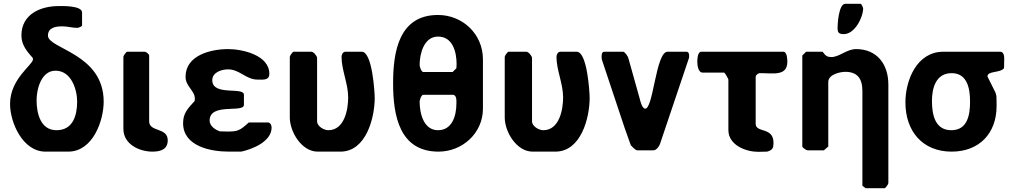

<svg xmlns="http://www.w3.org/2000/svg" viewBox="-20 -793 5336 1013"><path d="M33 -244C33 -148 99 7 220 7H340C470 7 527 -156 527 -257C527 -511 233 -535 233 -605C233 -648 274 -654 309 -654C336 -654 361 -646 387 -646C393 -646 413 -652 413 -660V-727C413 -765 303 -761 290 -761C192 -761 93 -717 93 -606C93 -556 122 -522 153 -487C153 -486 154 -481 154 -480C154 -451 33 -378 33 -244ZM173 -264C173 -322 197 -420 273 -420C356 -420 387 -321 387 -257C387 -184 365 -106 278 -106C194 -106 173 -195 173 -264Z M865 -53C865 -122 767 -95 767 -153V-500C767 -507 751 -520 744 -520H651C646 -520 631 -499 631 -493V-113C631 -32 715 7 784 7C828 7 865 -5 865 -53Z M946 -143C946 -21 1092 7 1187 7H1253C1312 -6 1413 -46 1413 -120C1413 -131 1407 -147 1393 -147H1293C1246 -105 1236 -99 1180 -99C1174 -99 1146 -100 1140 -100C1116 -108 1086 -128 1086 -157C1086 -253 1267 -195 1267 -240V-293C1267 -337 1100 -284 1100 -370C1100 -412 1150 -427 1183 -427C1246 -427 1276 -373 1340 -373C1369 -373 1401 -368 1401 -404C1401 -502 1259 -534 1184 -534C1091 -534 959 -501 959 -388C959 -337 1008 -315 1008 -273C1008 -271 1007 -262 1007 -260C971 -221 946 -196 946 -143Z M1712 -106C1690 -106 1653 -126 1653 -153V-487C1653 -497 1635 -520 1623 -520H1529C1524 -520 1509 -499 1509 -493V-173C1509 -98 1571 7 1656 7H1776C1913 7 1957 -174 1957 -276C1957 -308 1944 -520 1889 -520H1803C1789 -520 1782 -505 1782 -493C1782 -423 1817 -352 1817 -279C1817 -214 1797 -106 1712 -106Z M2054 -353C2054 -180 2089 7 2294 7C2418 7 2528 -89 2528 -220V-480C2528 -614 2420 -714 2291 -714C2084 -714 2054 -519 2054 -353ZM2194 -257C2194 -264 2202 -293 2214 -293H2368C2391 -293 2388 -260 2388 -247C2388 -183 2366 -106 2291 -106C2215 -106 2194 -195 2194 -257ZM2194 -450C2194 -508 2216 -600 2291 -600C2369 -600 2389 -518 2389 -455C2389 -449 2388 -434 2388 -433L2368 -413H2214C2202 -413 2194 -443 2194 -450Z M2846 -106C2824 -106 2787 -126 2787 -153V-487C2787 -497 2769 -520 2757 -520H2663C2658 -520 2643 -499 2643 -493V-173C2643 -98 2705 7 2790 7H2910C3047 7 3091 -174 3091 -276C3091 -308 3078 -520 3023 -520H2937C2923 -520 2916 -505 2916 -493C2916 -423 2951 -352 2951 -279C2951 -214 2931 -106 2846 -106Z M3308 -27C3311 -24 3331 0 3342 0H3428C3443 0 3458 -21 3462 -33L3615 -487C3615 -487 3616 -495 3616 -497C3616 -505 3615 -520 3602 -520H3502C3439 -520 3427 -209 3382 -220C3365 -224 3356 -270 3355 -273C3346 -305 3304 -455 3295 -487C3293 -496 3276 -520 3268 -520H3168C3154 -520 3154 -501 3154 -493C3154 -491 3155 -482 3155 -480L3275 -120C3280 -106 3303 -41 3308 -27Z M3659 -467C3659 -454 3662 -410 3687 -410H3800C3805 -410 3823 -376 3823 -373V-107C3823 -26 3917 8 3980 8C3987 8 4020 7 4027 7C4057 -1 4061 -13 4061 -40C4061 -125 3967 -90 3967 -140V-387C3967 -397 3978 -405 3987 -407C4055 -408 4134 -388 4134 -467C4134 -475 4134 -520 4113 -520H3680C3659 -520 3659 -475 3659 -467Z M4530 187 4547 200H4647C4652 200 4667 179 4667 173V-347C4667 -454 4607 -534 4497 -534C4447 -534 4409 -492 4366 -492C4345 -492 4336 -498 4320 -520H4233L4213 -500V-20C4213 -15 4234 0 4240 0H4327L4350 -20V-360C4350 -401 4413 -414 4440 -414C4503 -414 4530 -379 4530 -313ZM4520 -773H4440C4404 -773 4399 -662 4399 -645C4399 -620 4407 -613 4432 -613C4489 -613 4534 -700 4534 -750C4534 -751 4526 -773 4520 -773Z M4757 -253C4757 -101 4847 7 5001 7C5145 7 5238 -88 5238 -233C5238 -241 5238 -279 5237 -287C5237 -290 5232 -304 5231 -307L5191 -387C5191 -387 5190 -389 5190 -390C5190 -420 5257 -407 5277 -433C5278 -438 5278 -462 5278 -467C5278 -479 5283 -520 5257 -520H4957C4816 -520 4757 -368 4757 -253ZM4897 -260C4897 -329 4918 -407 5001 -407C5085 -407 5098 -323 5098 -257C5098 -187 5085 -106 4999 -106C4913 -106 4897 -189 4897 -260Z"/></svg>

Font: Asimov Print
Style: C
Weight: 500
Designer: Google
Version: Version 2.000980: 2014